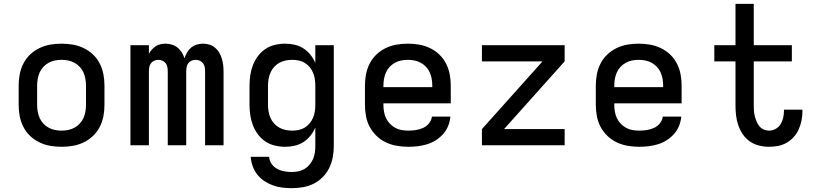

<svg xmlns="http://www.w3.org/2000/svg" viewBox="-20 -755 4240 998"><path d="M300 8Q270 8 241 3Q212 -2 185 -15Q158 -28 136.5 -48.5Q115 -69 101.5 -95.5Q88 -122 82.5 -151Q77 -180 77 -210V-310Q77 -340 82.5 -369Q88 -398 101.5 -424.5Q115 -451 136.5 -471.5Q158 -492 185 -505Q212 -518 241 -523Q270 -528 300 -528Q330 -528 359 -523Q388 -518 415 -505Q442 -492 463.5 -471.5Q485 -451 498.5 -424.5Q512 -398 517.5 -369Q523 -340 523 -310V-210Q523 -180 517.5 -151Q512 -122 498.5 -95.5Q485 -69 463.5 -48.5Q442 -28 415 -15Q388 -2 359 3Q330 8 300 8ZM300 -76Q318 -76 335 -79.5Q352 -83 367.5 -91.5Q383 -100 395 -113Q407 -126 414 -142Q421 -158 424 -175Q427 -192 427 -210V-310Q427 -328 424 -345Q421 -362 414 -378Q407 -394 395 -407Q383 -420 367.5 -428.5Q352 -437 335 -440.5Q318 -444 300 -444Q282 -444 265 -440.5Q248 -437 232.5 -428.5Q217 -420 205 -407Q193 -394 186 -378Q179 -362 176 -345Q173 -328 173 -310V-210Q173 -192 176 -175Q179 -158 186 -142Q193 -126 205 -113Q217 -100 232.5 -91.5Q248 -83 265 -79.5Q282 -76 300 -76Z M658 0V-520H754V-475Q760 -487 769 -497Q778 -507 789 -514.5Q800 -522 813.5 -525Q827 -528 841 -528Q857 -528 873.5 -523Q890 -518 903 -507.5Q916 -497 925 -482.5Q934 -468 939 -452Q944 -468 952.5 -482.5Q961 -497 973.5 -507.5Q986 -518 1002 -523Q1018 -528 1035 -528Q1052 -528 1068.5 -523Q1085 -518 1098 -507Q1111 -496 1119.5 -481.5Q1128 -467 1133 -450.5Q1138 -434 1140 -417Q1142 -400 1142 -384V0H1046V-384Q1046 -395 1044 -406Q1042 -417 1035.5 -426Q1029 -435 1018.5 -439.5Q1008 -444 997 -444Q986 -444 975.5 -439.5Q965 -435 958.5 -426Q952 -417 950 -406Q948 -395 948 -384V0H852V-384Q852 -395 850 -406Q848 -417 841.5 -426Q835 -435 824.5 -439.5Q814 -444 803 -444Q792 -444 781.5 -439.5Q771 -435 764.5 -426Q758 -417 756 -406Q754 -395 754 -384V0Z M1496 223Q1471 223 1446.5 220Q1422 217 1398.5 208.5Q1375 200 1354 186Q1333 172 1317.5 152.5Q1302 133 1293.5 109Q1285 85 1283 60H1379Q1380 80 1391.5 96.5Q1403 113 1420.5 122.5Q1438 132 1457.5 135.5Q1477 139 1496 139Q1514 139 1531 135.5Q1548 132 1562.5 123.5Q1577 115 1588.5 101.5Q1600 88 1607 72Q1614 56 1616.5 39Q1619 22 1619 5V-92Q1609 -69 1593.5 -49.5Q1578 -30 1557 -16.5Q1536 -3 1511.5 2.5Q1487 8 1462 8Q1435 8 1408 1.5Q1381 -5 1359 -20Q1337 -35 1320.5 -57Q1304 -79 1294.5 -104Q1285 -129 1281 -156Q1277 -183 1277 -210V-310Q1277 -337 1281 -364Q1285 -391 1294.5 -416Q1304 -441 1320.5 -463Q1337 -485 1359 -500Q1381 -515 1408 -521.5Q1435 -528 1462 -528Q1487 -528 1511.5 -522.5Q1536 -517 1557 -503.5Q1578 -490 1593.5 -470.5Q1609 -451 1619 -428V-520H1715V5Q1715 34 1709.5 63Q1704 92 1691 118.5Q1678 145 1657 166Q1636 187 1610 200Q1584 213 1555 218Q1526 223 1496 223ZM1499 -76Q1516 -76 1533 -79.5Q1550 -83 1564.5 -92Q1579 -101 1590 -114.5Q1601 -128 1607.5 -143.5Q1614 -159 1616.5 -176Q1619 -193 1619 -210V-310Q1619 -327 1616.5 -344Q1614 -361 1607.5 -376.5Q1601 -392 1590 -405.5Q1579 -419 1564.5 -428Q1550 -437 1533 -440.5Q1516 -444 1499 -444Q1482 -444 1464.5 -440.5Q1447 -437 1432 -428.5Q1417 -420 1405 -407Q1393 -394 1386 -378Q1379 -362 1376 -344.5Q1373 -327 1373 -310V-210Q1373 -193 1376 -175.5Q1379 -158 1386 -142Q1393 -126 1405 -113Q1417 -100 1432 -91.5Q1447 -83 1464.5 -79.5Q1482 -76 1499 -76Z M2103 8Q2073 8 2043.5 3Q2014 -2 1987 -14.5Q1960 -27 1938 -48Q1916 -69 1902 -95Q1888 -121 1882.5 -150.5Q1877 -180 1877 -210V-310Q1877 -340 1882.5 -369Q1888 -398 1901.5 -424.5Q1915 -451 1936.5 -471.5Q1958 -492 1985 -505Q2012 -518 2041 -523Q2070 -528 2100 -528Q2130 -528 2159 -523Q2188 -518 2215 -505Q2242 -492 2263.5 -471.5Q2285 -451 2298.5 -424.5Q2312 -398 2317.5 -369Q2323 -340 2323 -310V-218H1973V-210Q1973 -192 1976 -174.5Q1979 -157 1986.5 -141Q1994 -125 2006.5 -112Q2019 -99 2034.5 -90.5Q2050 -82 2067.5 -79Q2085 -76 2103 -76Q2122 -76 2141.5 -79Q2161 -82 2179 -90Q2197 -98 2210 -114Q2223 -130 2225 -149H2321Q2319 -124 2309.5 -100.5Q2300 -77 2283.5 -58.5Q2267 -40 2246 -26.5Q2225 -13 2201 -5.5Q2177 2 2152 5Q2127 8 2103 8ZM1973 -302H2227V-310Q2227 -328 2224 -345Q2221 -362 2214 -378Q2207 -394 2195 -407Q2183 -420 2167.5 -428.5Q2152 -437 2135 -440.5Q2118 -444 2100 -444Q2082 -444 2065 -440.5Q2048 -437 2032.5 -428.5Q2017 -420 2005 -407Q1993 -394 1986 -378Q1979 -362 1976 -345Q1973 -328 1973 -310Z M2485 0V-84L2800 -436H2485V-520H2915V-436L2600 -84H2915V0Z M3303 8Q3273 8 3243.5 3Q3214 -2 3187 -14.5Q3160 -27 3138 -48Q3116 -69 3102 -95Q3088 -121 3082.5 -150.5Q3077 -180 3077 -210V-310Q3077 -340 3082.5 -369Q3088 -398 3101.5 -424.5Q3115 -451 3136.5 -471.5Q3158 -492 3185 -505Q3212 -518 3241 -523Q3270 -528 3300 -528Q3330 -528 3359 -523Q3388 -518 3415 -505Q3442 -492 3463.5 -471.5Q3485 -451 3498.5 -424.5Q3512 -398 3517.5 -369Q3523 -340 3523 -310V-218H3173V-210Q3173 -192 3176 -174.5Q3179 -157 3186.5 -141Q3194 -125 3206.5 -112Q3219 -99 3234.5 -90.5Q3250 -82 3267.5 -79Q3285 -76 3303 -76Q3322 -76 3341.5 -79Q3361 -82 3379 -90Q3397 -98 3410 -114Q3423 -130 3425 -149H3521Q3519 -124 3509.5 -100.5Q3500 -77 3483.5 -58.5Q3467 -40 3446 -26.5Q3425 -13 3401 -5.5Q3377 2 3352 5Q3327 8 3303 8ZM3173 -302H3427V-310Q3427 -328 3424 -345Q3421 -362 3414 -378Q3407 -394 3395 -407Q3383 -420 3367.5 -428.5Q3352 -437 3335 -440.5Q3318 -444 3300 -444Q3282 -444 3265 -440.5Q3248 -437 3232.5 -428.5Q3217 -420 3205 -407Q3193 -394 3186 -378Q3179 -362 3176 -345Q3173 -328 3173 -310Z M3977 8Q3951 8 3925 1.5Q3899 -5 3877.5 -20Q3856 -35 3841 -57Q3826 -79 3817.5 -104Q3809 -129 3806 -155Q3803 -181 3803 -207V-436H3693V-520H3803V-735H3898V-520H4096V-436H3898V-207Q3898 -193 3899 -179Q3900 -165 3903.5 -151Q3907 -137 3912.5 -123.5Q3918 -110 3927 -99Q3936 -88 3949.5 -82Q3963 -76 3977 -76Q3995 -76 4011.5 -85Q4028 -94 4037.5 -109.5Q4047 -125 4051 -143Q4055 -161 4055 -180V-185H4150Q4151 -183 4151 -180.5Q4151 -178 4151 -175Q4151 -151 4146 -127.5Q4141 -104 4131.5 -82.5Q4122 -61 4106 -43Q4090 -25 4069 -13Q4048 -1 4024.5 3.5Q4001 8 3977 8Z"/></svg>

Font: Iosevka Fixed Medium Extended
Style: Regular
Weight: 500
Width: 7
Monospace: yes
Designer: Belleve Invis
Foundry: Belleve Invis
Version: Version 24.1.1; ttfautohint (v1.8.4)